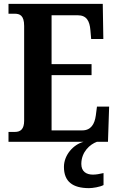

<svg xmlns="http://www.w3.org/2000/svg" viewBox="-20 -734 611 994"><path d="M24 0H413C360 14 311 68 311 130C311 206 356 240 441 240C460 240 498 234 516 224V162C495 167 477 170 461 170C427 170 401 154 401 115C401 52 446 13 482 0H539L545 -182H482L476 -136C470 -92 451 -59 406 -59H247V-345H454V-402H247V-655H382C428 -655 444 -626 448 -578L452 -532H515L512 -714H24V-663H55C82 -663 105 -655 105 -600V-109C105 -66 87 -51 57 -51H24Z"/></svg>

Font: Noto Serif Sinhala Condensed
Style: Bold
Weight: 700
Width: 3
Designer: Jelle Bosma - Monotype Design Team
Foundry: Monotype Imaging Inc.
Version: Version 2.007